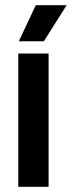

<svg xmlns="http://www.w3.org/2000/svg" viewBox="-20 -715 275 735"><path d="M166 0H50V-510H166ZM235 -695 148 -557H52L117 -695Z"/></svg>

Font: Akshar Medium
Style: Regular
Weight: 500
Designer: Tall Chai
Foundry: Tall Chai
Version: Version 1.000